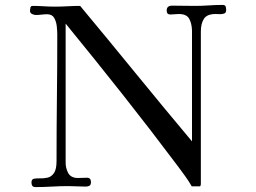

<svg xmlns="http://www.w3.org/2000/svg" viewBox="-20 -759 1040 781"><path d="M900 -718Q900 -707 892 -704Q884 -701 874 -701.5Q864 -702 857 -702Q822 -702 809.5 -682.5Q797 -663 797 -631V-10Q797 -9 796 -5Q795 -1 793 -1H760Q748 -22 733.5 -42Q719 -62 705 -81Q594 -229 479 -374.5Q364 -520 247 -663V-102Q246 -77 257 -56Q268 -35 297 -35Q306 -35 315 -35.5Q324 -36 334 -36Q350 -36 350 -18Q350 -7 344 -3.5Q338 0 328 0Q310 0 292.5 -1Q275 -2 258 -2Q224 -2 191 0Q158 2 125 2Q115 2 111.5 -3Q108 -8 108 -17Q108 -30 118.5 -32Q129 -34 144 -33.5Q159 -33 174 -36.5Q189 -40 199.5 -55Q210 -70 210 -104Q210 -232 211.5 -361Q213 -490 213 -618Q213 -632 211 -651.5Q209 -671 200.5 -686Q192 -701 172 -701Q160 -701 148.5 -699.5Q137 -698 126 -698Q119 -698 110.5 -702Q102 -706 102 -715Q102 -720 103.5 -727.5Q105 -735 113 -735Q136 -735 158 -733.5Q180 -732 203 -732Q229 -732 255 -733.5Q281 -735 306 -735Q420 -598 533 -459.5Q646 -321 761 -184V-635Q760 -664 749.5 -683Q739 -702 707 -702Q698 -702 689.5 -701Q681 -700 673 -700Q658 -700 658 -716Q658 -736 680 -736Q703 -736 726 -735.5Q749 -735 773 -735Q801 -735 829 -737Q857 -739 885 -739Q896 -739 898 -732.5Q900 -726 900 -718Z"/></svg>

Font: Kaisei Decol
Style: Regular
Weight: 400
Designer: Font-Kai, 金井和夫
Foundry: KAZUO KANAI
Version: Version 5.003